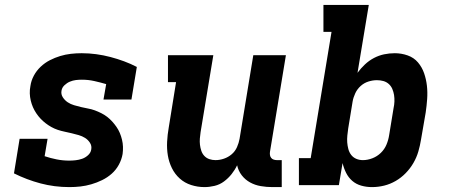

<svg xmlns="http://www.w3.org/2000/svg" viewBox="-20 -755 1840 783"><path d="M263 8Q202 8 145.5 -7Q89 -22 37 -48L60 -189H174L162 -118Q186 -110 211 -105Q236 -100 262 -100Q275 -100 288.5 -101.5Q302 -103 315 -107.5Q328 -112 339 -122Q350 -132 352 -145Q355 -160 347 -172.5Q339 -185 327 -192.5Q315 -200 301 -204Q287 -208 272.5 -211.5Q258 -215 243.5 -218Q229 -221 215.5 -225.5Q202 -230 189.5 -237Q177 -244 166 -252.5Q155 -261 145.5 -271Q136 -281 128 -293Q120 -305 114.5 -317.5Q109 -330 105.5 -344.5Q102 -359 101.5 -374Q101 -389 104 -404Q107 -426 118 -446.5Q129 -467 146 -483Q163 -499 183.5 -509.5Q204 -520 225.5 -526.5Q247 -533 269 -535.5Q291 -538 313 -538Q343 -538 372.5 -534Q402 -530 430.5 -522.5Q459 -515 486 -505Q513 -495 538 -482L516 -349H402L413 -412Q389 -419 364.5 -424.5Q340 -430 314 -430Q301 -430 289 -428.5Q277 -427 265 -422Q253 -417 243 -407.5Q233 -398 231 -386Q228 -371 236 -358.5Q244 -346 256 -338Q268 -330 282 -326Q296 -322 310 -318.5Q324 -315 338.5 -312.5Q353 -310 366.5 -305Q380 -300 393 -293.5Q406 -287 417 -278.5Q428 -270 437.5 -259.5Q447 -249 455 -237.5Q463 -226 468.5 -213Q474 -200 477.5 -185.5Q481 -171 481.5 -156.5Q482 -142 480 -127Q476 -104 464.5 -83Q453 -62 435.5 -46.5Q418 -31 396.5 -20.5Q375 -10 352.5 -3.5Q330 3 308 5.5Q286 8 263 8Z M814 8Q786 8 759.5 -0.5Q733 -9 713 -27Q693 -45 681 -69.5Q669 -94 664.5 -121Q660 -148 661.5 -177Q663 -206 668 -234L698 -420H665V-530H850L798 -216Q796 -203 795 -190Q794 -177 795.5 -164.5Q797 -152 801 -140Q805 -128 813.5 -119Q822 -110 834 -106Q846 -102 859 -102Q876 -102 893.5 -108Q911 -114 925 -126Q939 -138 946.5 -155Q954 -172 957 -189L1013 -530H1146L1081 -136Q1080 -129 1081 -122.5Q1082 -116 1086 -111Q1090 -106 1096.5 -104Q1103 -102 1109 -102H1129V8H1091Q1067 8 1043.5 4Q1020 0 1000 -11Q980 -22 966 -40Q952 -58 947 -81Q938 -62 924.5 -45Q911 -28 893.5 -15Q876 -2 855 3Q834 8 814 8Z M1497 8Q1474 8 1453 2Q1432 -4 1416.5 -17.5Q1401 -31 1391.5 -50Q1382 -69 1377 -90Q1377 -90 1377 -90Q1377 -90 1377 -90L1362 0H1199V-110H1247L1332 -625H1299V-735H1484L1438 -458Q1451 -476 1468 -492Q1485 -508 1505 -518.5Q1525 -529 1546.5 -533.5Q1568 -538 1590 -538Q1617 -538 1642.5 -529Q1668 -520 1684.5 -500.5Q1701 -481 1709.5 -456.5Q1718 -432 1721 -405.5Q1724 -379 1722 -351Q1720 -323 1716 -296L1697 -186Q1693 -161 1686 -137Q1679 -113 1666 -90.5Q1653 -68 1634.5 -49Q1616 -30 1593.5 -17Q1571 -4 1546.5 2Q1522 8 1497 8ZM1460 -102Q1479 -102 1498.5 -109.5Q1518 -117 1533 -131.5Q1548 -146 1556 -165Q1564 -184 1567 -204L1585 -314Q1588 -327 1588.5 -341Q1589 -355 1587 -367.5Q1585 -380 1580 -392Q1575 -404 1565.5 -412.5Q1556 -421 1543.5 -424.5Q1531 -428 1517 -428Q1500 -428 1482.5 -422.5Q1465 -417 1451 -404.5Q1437 -392 1429 -375Q1421 -358 1418 -341L1400 -231Q1398 -217 1396.5 -202.5Q1395 -188 1396 -174.5Q1397 -161 1400.5 -147.5Q1404 -134 1412 -123.5Q1420 -113 1432.5 -107.5Q1445 -102 1460 -102Z"/></svg>

Font: Iosevka Curly Slab XBdEx
Style: Italic
Weight: 800
Width: 7
Italic angle: -9°
Monospace: yes
Designer: Belleve Invis
Foundry: Belleve Invis
Version: Version 11.1.0; ttfautohint (v1.8.3)